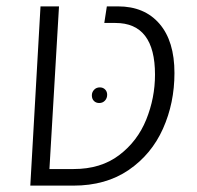

<svg xmlns="http://www.w3.org/2000/svg" viewBox="-20 -582 618 602"><path d="M107 -562H165L135 -52H211Q296 -52 353.5 -95.5Q411 -139 438.5 -207Q466 -275 466 -348Q466 -510 342 -510H307L315 -562H350Q433 -562 480 -507.5Q527 -453 527 -353Q527 -259 491 -178.5Q455 -98 383.5 -49Q312 0 210 0H75ZM316 -285Q316 -295 309.5 -301.5Q303 -308 293 -308Q282 -308 275 -300.5Q268 -293 268 -283Q268 -272 274.5 -265.5Q281 -259 291 -259Q302 -259 309 -266.5Q316 -274 316 -285Z"/></svg>

Font: FiraGO Light
Style: Italic
Weight: 300
Italic angle: -8°
Designer: bBox Type GmbH
Foundry: bBox Type GmbH
Version: Version 1.001